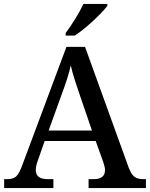

<svg xmlns="http://www.w3.org/2000/svg" viewBox="-20 -951 758 971"><path d="M1 0V-45H18Q47 -45 62.5 -59.5Q78 -74 95 -122L316 -714H410L631 -103Q644 -69 660 -57Q676 -45 704 -45H718V0H428V-45H455Q481 -45 496 -56Q511 -67 511 -91Q511 -100 508.5 -109.5Q506 -119 503 -129L464 -238H206L171 -138Q161 -111 161 -91Q161 -45 221 -45H250V0ZM226 -291H445L386 -463Q372 -504 359 -544Q346 -584 338 -620Q330 -585 318.5 -549.5Q307 -514 291 -471ZM312 -784Q334 -813 360 -855Q386 -897 402 -931H523V-921Q510 -904 481.5 -875Q453 -846 419.5 -817.5Q386 -789 358 -771H312Z"/></svg>

Font: Noto Serif Hentaigana Medium
Style: Regular
Weight: 500
Designer: Kazuhiro Yamada
Foundry: nipponia
Version: Version 1.000; ttfautohint (v1.8.4.7-5d5b)